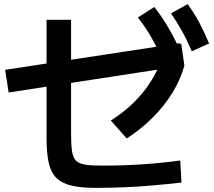

<svg xmlns="http://www.w3.org/2000/svg" viewBox="-20 -875 1040 932"><path d="M445 37Q374 37 327 26Q280 15 253.5 -11.5Q227 -38 216.5 -85Q206 -132 206 -203V-779H325V-227Q325 -174 329.5 -142Q334 -110 348.5 -95.5Q363 -81 393 -76Q423 -71 474 -71Q571 -71 666 -77Q761 -83 855 -96L861 11Q792 19 722.5 25Q653 31 584 34Q515 37 445 37ZM22 -426 5 -536 850 -665 860 -661 875 -557ZM518 -290Q580 -329 628.5 -376.5Q677 -424 711.5 -478.5Q746 -533 766 -592L875 -557Q857 -490 817.5 -425.5Q778 -361 721 -304Q664 -247 595 -203ZM759 -610Q732 -665 706.5 -707.5Q681 -750 649 -790L729 -841Q763 -798 790 -753Q817 -708 843 -655ZM911 -626Q887 -682 863 -725Q839 -768 810 -810L891 -855Q923 -811 947.5 -765Q972 -719 995 -664Z"/></svg>

Font: M PLUS 2 SemiBold
Style: Regular
Weight: 600
Designer: Coji Morishita
Foundry: UNDERFOREST DESIGN
Version: Version 1.001